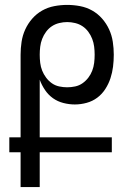

<svg xmlns="http://www.w3.org/2000/svg" viewBox="-20 -763 540 783"><path d="M142 0H64V-142H18V-203H64V-540Q64 -566 68 -592.5Q72 -619 83 -643Q94 -667 111.5 -687Q129 -707 152 -720Q175 -733 201.5 -738Q228 -743 254 -743Q280 -743 306.5 -738Q333 -733 356 -720Q379 -707 396.5 -687Q414 -667 425 -643Q436 -619 440 -592.5Q444 -566 444 -540Q444 -515 441 -491Q438 -467 430.5 -444Q423 -421 409.5 -400Q396 -379 376.5 -364.5Q357 -350 333 -343.5Q309 -337 285 -337Q262 -337 238.5 -343Q215 -349 196 -362.5Q177 -376 163.5 -396Q150 -416 142 -438V-203H436V-142H142ZM254 -407Q270 -407 286.5 -410.5Q303 -414 316.5 -423.5Q330 -433 340 -446Q350 -459 356 -474.5Q362 -490 364 -506.5Q366 -523 366 -540Q366 -556 364 -572.5Q362 -589 356 -604.5Q350 -620 340 -633.5Q330 -647 316.5 -656Q303 -665 286.5 -669Q270 -673 254 -673Q238 -673 221.5 -669Q205 -665 191.5 -656Q178 -647 168 -633.5Q158 -620 152 -604.5Q146 -589 144 -572.5Q142 -556 142 -540Q142 -523 144 -506.5Q146 -490 152 -475Q158 -460 168 -446.5Q178 -433 191.5 -423.5Q205 -414 221.5 -410.5Q238 -407 254 -407Z"/></svg>

Font: Moesevka
Style: Regular
Weight: 400
Monospace: yes
Designer: Belleve Invis
Foundry: Belleve Invis
Version: Version 32.5.0; ttfautohint (v1.8.4)